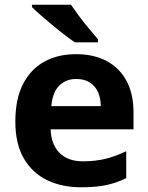

<svg xmlns="http://www.w3.org/2000/svg" viewBox="-20 -786 631 816"><path d="M302.8 -555.8Q378.7 -555.8 433.1 -526.8Q487.5 -497.8 517.5 -442.8Q547.4 -387.8 547.4 -307.9V-236.2H195.2Q197.2 -172.8 232.8 -136.6Q268.5 -100.4 331.8 -100.4Q384.7 -100.4 427.7 -110.9Q470.6 -121.4 516.5 -143.3V-28.9Q476.5 -9 432.1 0.5Q387.7 10 324.8 10Q242.9 10 180 -20.5Q117 -51 81.1 -113Q45.2 -175 45.2 -268.9Q45.2 -364.8 77.6 -428.3Q110.1 -491.8 168 -523.8Q225.9 -555.8 302.8 -555.8ZM303.8 -450.4Q260.5 -450.4 231.8 -422.2Q203.2 -394 198.2 -334.8H408.2Q408.2 -368 396.7 -394.1Q385.1 -420.2 362 -435.3Q339 -450.4 303.8 -450.4ZM281.6 -766Q296.6 -744 317 -716.5Q337.4 -689 358.9 -663.5Q380.3 -638 396.3 -619V-606H298Q279 -619 253.6 -638.5Q228.2 -658 201.8 -680Q175.4 -702 152.5 -722Q129.6 -742 115.7 -756V-766Z"/></svg>

Font: Noto Sans Hebrew
Style: Regular
Weight: 400
Designer: Monotype Design Team
Foundry: Monotype Imaging Inc.
Version: Version 2.003;January 10, 2023;FontCreator 14.0.0.2877 64-bi